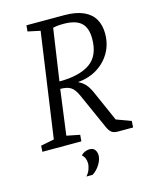

<svg xmlns="http://www.w3.org/2000/svg" viewBox="-123 -726 767 985"><g transform="rotate(-15 260.5 -233.5)"><path d="M26 0 28 -32 99 -46 178 -602 112 -616 115 -648H316Q377 -648 416.5 -630.5Q456 -613 475 -580.5Q494 -548 494 -503Q494 -447 468.5 -402.5Q443 -358 398.5 -330.5Q354 -303 295 -298Q317 -288 333 -270.5Q349 -253 365 -215L432 -63L510 -34L508 0H427Q406 0 394.5 -8.5Q383 -17 373 -39L290 -225Q274 -262 254.5 -275Q235 -288 198 -288L166 -48L236 -34L233 0ZM204 -326Q310 -326 366.5 -365Q423 -404 423 -495Q423 -553 393.5 -579.5Q364 -606 300 -606Q278 -606 263.5 -604Q249 -602 244 -600ZM211 181Q223 169 230 151Q237 133 237 117Q237 104 232.5 92Q228 80 217 70Q229 58 241.5 54Q254 50 262 50Q283 50 291.5 63Q300 76 300 91Q300 115 283.5 141Q267 167 244 181Z"/></g></svg>

Font: Faustina Light Light
Style: Italic
Weight: 300
Italic angle: -8°
Version: Version 1.200